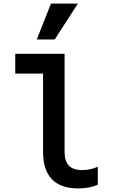

<svg xmlns="http://www.w3.org/2000/svg" viewBox="-20 -1040 640 1070"><path d="M340 -193V-740H65V-630H220V-193Q220 -93 269 -41.5Q318 10 415 10Q446 10 474 5Q502 0 525 -11V-111Q503 -101 481 -96.5Q459 -92 438 -92Q388 -92 364 -117Q340 -142 340 -193ZM414 -1020H264L185 -820H285Z"/></svg>

Font: CommitMonoV142 ExtLt
Style: Regular
Weight: 200
Monospace: yes
Designer: Eigil Nikolajsen
Foundry: Eigil Nikolajsen
Version: Version 1.142